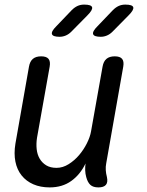

<svg xmlns="http://www.w3.org/2000/svg" viewBox="-20 -805 640 835"><path d="M408 10Q385 10 373 -1Q361 -12 355 -35Q351 -49 350.5 -64.5Q350 -80 352 -94Q329 -46 290 -18Q251 10 196 10Q156 10 125 -3.5Q94 -17 74 -42Q54 -67 47 -102Q40 -137 47 -180L106 -515Q110 -538 123 -549Q136 -560 159 -560Q182 -560 191 -549Q200 -538 196 -515L141 -206Q137 -180 139.5 -156.5Q142 -133 152.5 -115Q163 -97 181 -86Q199 -75 226 -75Q253 -75 278.5 -91Q304 -107 324 -130.5Q344 -154 358 -182Q372 -210 376 -234L426 -515Q430 -538 443 -549Q456 -560 479 -560Q502 -560 511 -549Q520 -538 516 -515L442 -95Q439 -80 440 -65Q441 -50 445 -35Q450 -12 440.5 -1Q431 10 408 10ZM418 -645Q389 -645 385 -656.5Q381 -668 404 -691L471 -761Q483 -773 496 -779Q509 -785 525 -785Q556 -785 559.5 -773.5Q563 -762 539 -738L469 -667Q458 -656 445 -650.5Q432 -645 418 -645ZM239 -645Q210 -645 206 -656.5Q202 -668 225 -691L292 -761Q304 -773 317 -779Q330 -785 346 -785Q377 -785 380.5 -773.5Q384 -762 360 -738L290 -667Q279 -656 266 -650.5Q253 -645 239 -645Z"/></svg>

Font: Maple Mono
Style: Italic
Weight: 400
Italic angle: -10°
Monospace: yes
Designer: subframe7536
Version: Version 7.300